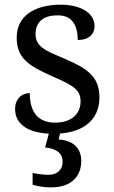

<svg xmlns="http://www.w3.org/2000/svg" viewBox="-20 -565 491 825"><path d="M210 9.8Q172.4 9.8 141.8 3.2Q111.3 -3.4 89.8 -16.8Q68.4 -30.3 56.6 -50Q44.9 -69.8 44.9 -96.2Q44.9 -116.2 51.5 -129.6Q58.1 -143.1 67.6 -150.9Q77.1 -158.7 88.1 -161.9Q99.1 -165 107.9 -165Q107.9 -138.7 113.3 -115.7Q118.7 -92.8 131.3 -75.4Q144 -58.1 164.8 -48.1Q185.5 -38.1 215.8 -38.1Q242.7 -38.1 263.2 -44.7Q283.7 -51.3 297.6 -63.2Q311.5 -75.2 318.8 -92Q326.2 -108.9 326.2 -128.9Q326.2 -147.5 320.6 -160.9Q314.9 -174.3 301 -186Q287.1 -197.8 263.2 -210Q239.3 -222.2 203.1 -237.8Q164.6 -254.9 136 -270.8Q107.4 -286.6 88.9 -305.2Q70.3 -323.7 61 -347.4Q51.8 -371.1 51.8 -403.8Q51.8 -438 65.2 -464.4Q78.6 -490.7 103.5 -508.5Q128.4 -526.4 163.1 -535.6Q197.8 -544.9 240.2 -544.9Q275.9 -544.9 303.2 -537.6Q330.6 -530.3 349.1 -517.8Q367.7 -505.4 377 -488.5Q386.2 -471.7 386.2 -453.1Q386.2 -425.8 367.4 -409.4Q348.6 -393.1 314 -393.1Q314 -443.4 293.2 -471.2Q272.5 -499 228 -499Q202.6 -499 184.6 -493.2Q166.5 -487.3 155 -476.6Q143.6 -465.8 138.2 -451.2Q132.8 -436.5 132.8 -418.9Q132.8 -399.9 139.6 -386Q146.5 -372.1 161.4 -360.4Q176.3 -348.6 200 -337.6Q223.6 -326.7 256.8 -313Q296.4 -296.4 324.7 -280.3Q353 -264.2 371.3 -245.1Q389.6 -226.1 398.4 -202.1Q407.2 -178.2 407.2 -147Q407.2 -107.9 393.1 -78.6Q378.9 -49.3 353 -29.5Q327.1 -9.8 290.8 0Q254.4 9.8 210 9.8ZM329.1 126Q329.1 179.2 295.2 209.7Q261.2 240.2 197.3 240.2Q189.5 240.2 179.7 239.5Q169.9 238.8 159.7 237.3Q149.4 235.8 139.2 233.6Q128.9 231.4 120.1 229V178.2Q138.2 182.1 156.2 184.1Q174.3 186 188 186Q216.8 186 232.9 170.9Q249 155.8 249 129.9Q249 100.6 227.8 85.9Q206.5 71.3 173.8 68.8L194.8 -8.8H242.2L231.9 34.2Q280.8 38.1 304.9 62.3Q329.1 86.4 329.1 126Z"/></svg>

Font: Droid-TTFautohint Serif
Style: Regular
Weight: 400
Foundry: Ascender Corporation
Version: Version 1.00; ttfautohint (v1.00rc1.4-1a1c-dirty) -l 8 -r 50